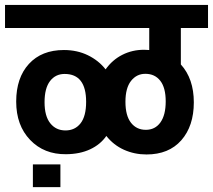

<svg xmlns="http://www.w3.org/2000/svg" viewBox="-35 -649 865 780"><path d="M210.4 19V111.3H98.6V19ZM314.9 -235.4Q314.9 -348.6 227.5 -348.6Q190.4 -348.6 168.2 -319.6Q146 -290.5 146 -233.9Q146 -177.2 169.2 -148.2Q192.4 -119.1 231 -119.1Q269.5 -119.1 292.2 -147.9Q314.9 -176.8 314.9 -235.4ZM555.7 -349.1H555.2Q520 -349.1 497.3 -320.3Q474.6 -291.5 474.6 -235.4Q474.6 -179.2 497.1 -150.4Q519.5 -121.6 557.4 -121.6Q595.2 -121.6 616.7 -151.6Q638.2 -181.6 638.2 -237.1Q638.2 -292.5 616.2 -320.8Q594.2 -349.1 555.7 -349.1ZM560.1 -21.5Q511.2 -21.5 468.8 -40.5Q426.3 -59.6 397 -96.7Q373 -62 331.3 -42.5Q289.6 -22.9 233.4 -22.5Q144 -21.5 87.4 -80.6Q30.8 -139.6 30.8 -236.3Q30.8 -333 82.5 -389.4Q134.3 -445.8 224.6 -445.8Q278.3 -445.8 322 -424.6Q365.7 -403.3 394 -367.2Q421.4 -405.8 461.9 -426.3Q502.4 -446.8 550.3 -446.8Q558.6 -446.8 571.3 -445.8V-535.2H-14.6V-628.9H810.1V-535.2H699.7V-387.2Q752.4 -329.1 752.4 -233.2Q752.4 -137.2 701.7 -79.3Q650.9 -21.5 560.1 -21.5Z"/></svg>

Font: Yantramanav
Style: Bold
Weight: 700
Version: Version 1.001;PS 1.0;hotconv 1.0.72;makeotf.lib2.5.5900; ttf